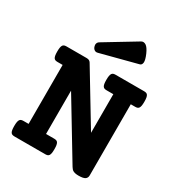

<svg xmlns="http://www.w3.org/2000/svg" viewBox="-194 -937 987 1070"><g transform="rotate(30 300.0 -402.0)"><path d="M401.4 -811.5Q415 -819.3 430.2 -809.8Q445.3 -800.3 460 -767.1Q474.6 -733.4 472.9 -717Q471.2 -700.7 458.5 -697.3L224.1 -636.2Q212.4 -632.8 203.6 -638.4Q194.8 -644 190.9 -655.3Q187 -666 189.7 -675.5Q192.4 -685.1 202.1 -690.9ZM87.9 -479.5H55.2Q46.9 -479.5 41 -481.4Q35.2 -483.4 31.5 -488.8Q27.8 -494.1 26.1 -503.9Q24.4 -513.7 24.4 -529.3Q24.4 -544.9 26.1 -554.7Q27.8 -564.5 31.5 -570.1Q35.2 -575.7 41 -577.6Q46.9 -579.6 55.2 -579.6H184.1Q193.4 -579.6 200.2 -576.7Q207 -573.7 211.4 -566.4L414.1 -231V-479.5H371.1Q362.8 -479.5 356.9 -481.4Q351.1 -483.4 347.4 -488.8Q343.8 -494.1 342 -503.9Q340.3 -513.7 340.3 -529.3Q340.3 -544.9 342 -554.7Q343.8 -564.5 347.4 -570.1Q351.1 -575.7 356.9 -577.6Q362.8 -579.6 371.1 -579.6H554.2Q562.5 -579.6 568.4 -577.6Q574.2 -575.7 577.9 -570.1Q581.5 -564.5 583.3 -554.7Q585 -544.9 585 -529.3Q585 -513.7 583.3 -503.9Q581.5 -494.1 577.9 -488.8Q574.2 -483.4 568.4 -481.4Q562.5 -479.5 554.2 -479.5H526.4V-21.5Q526.4 -5.9 514.9 2.4Q503.4 10.7 472.7 10.7Q460.9 10.7 452.6 9Q444.3 7.3 438.2 4.2Q432.1 1 428 -3.9Q423.8 -8.8 419.9 -15.1L200.2 -378.9V-100.1H252.4Q260.7 -100.1 266.6 -98.1Q272.5 -96.2 276.1 -90.6Q279.8 -85 281.5 -75.2Q283.2 -65.4 283.2 -49.8Q283.2 -34.2 281.5 -24.4Q279.8 -14.6 276.1 -9.3Q272.5 -3.9 266.6 -2Q260.7 0 252.4 0H55.2Q46.9 0 41 -2Q35.2 -3.9 31.5 -9.3Q27.8 -14.6 26.1 -24.4Q24.4 -34.2 24.4 -49.8Q24.4 -65.4 26.1 -75.2Q27.8 -85 31.5 -90.6Q35.2 -96.2 41 -98.1Q46.9 -100.1 55.2 -100.1H87.9Z"/></g></svg>

Font: Courier Prime
Style: Bold
Weight: 700
Monospace: yes
Designer: Alan Dague-Greene
Foundry: Quote-Unquote Apps
Version: Version 1.202